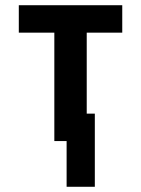

<svg xmlns="http://www.w3.org/2000/svg" viewBox="-20 -540 540 735"><path d="M235 175V0H188V-415H52V-520H448V-415H312V-105H343V175Z"/></svg>

Font: Iosevka Curly Extrabold
Style: Regular
Weight: 800
Monospace: yes
Designer: Belleve Invis
Foundry: Belleve Invis
Version: Version 22.1.2; ttfautohint (v1.8.4)